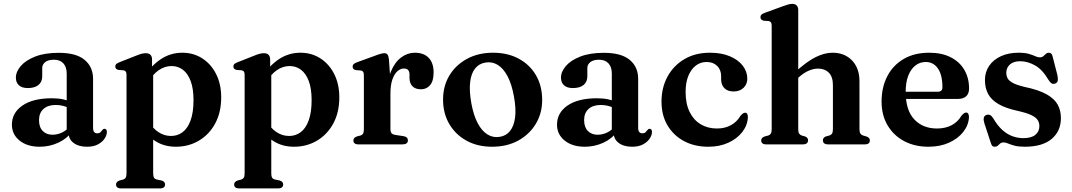

<svg xmlns="http://www.w3.org/2000/svg" viewBox="-20 -764 5671 1016"><path d="M342.5 -63.5V-74L333 -76V-374.5Q333 -409.5 315.2 -428.8Q297.5 -448 265 -448Q235.5 -448 219.5 -435.5Q203.5 -423 203.5 -404.5V-360.5Q203.5 -330.5 183.5 -314.2Q163.5 -298 127 -298Q96 -298 80 -312.8Q64 -327.5 64 -353Q64 -384.5 90 -414.8Q116 -445 166.5 -464.8Q217 -484.5 291 -484.5Q383 -484.5 427.8 -447.2Q472.5 -410 472.5 -346.5V-86.5Q472.5 -72.5 478.2 -65.5Q484 -58.5 494.5 -58.5Q505.5 -58.5 511 -63.8Q516.5 -69 520.5 -74.5Q523 -78 526 -80.2Q529 -82.5 533.5 -82.5Q539.5 -82.5 542.5 -78Q545.5 -73.5 545.5 -66Q545.5 -49 533.8 -31Q522 -13 498.8 -0.2Q475.5 12.5 440.5 12.5Q396 12.5 369.2 -7.8Q342.5 -28 342.5 -63.5ZM43 -104.5Q43 -167 98.8 -205.5Q154.5 -244 254.5 -244Q287 -244 313.2 -238.5Q339.5 -233 358.5 -223.5L347.5 -191.5Q330.5 -199.5 312.8 -204Q295 -208.5 274.5 -208.5Q233 -208.5 209.8 -187.2Q186.5 -166 186.5 -128.5Q186.5 -91 206.2 -71Q226 -51 257.5 -51Q284.5 -51 309.2 -63.2Q334 -75.5 351 -97.5L362 -69Q334.5 -30 288.2 -8.8Q242 12.5 190 12.5Q124.5 12.5 83.8 -20Q43 -52.5 43 -104.5Z M784.5 -451V-395L790.5 -383V153Q790.5 168.5 794.8 175.8Q799 183 808 185.5L834.5 191Q844.5 194 849 199.2Q853.5 204.5 853.5 212.5Q853.5 222 846.8 227.5Q840 233 825.5 233H621Q607 233 600.5 227.5Q594 222 594 212.5Q594 205 598.5 199.8Q603 194.5 612.5 191L632 186Q641 183 645.2 175.8Q649.5 168.5 649.5 153V-367Q649.5 -379.5 645.8 -385Q642 -390.5 633.5 -392L607 -394Q598 -396 594 -400.5Q590 -405 590 -412Q590 -420.5 594.8 -425Q599.5 -429.5 613 -435L700.5 -469.5Q718.5 -477 730.2 -479.8Q742 -482.5 751 -482.5Q768 -482.5 776.2 -473.8Q784.5 -465 784.5 -451ZM761.5 -325.5 739.5 -354Q779 -416 830.5 -450.5Q882 -485 945 -485Q1004 -485 1050.5 -455Q1097 -425 1123.8 -371.8Q1150.5 -318.5 1150.5 -249Q1150.5 -169.5 1118.8 -110.8Q1087 -52 1032.5 -19.8Q978 12.5 910.5 12.5Q851 12.5 805 -15.5Q759 -43.5 729 -96.5L763.5 -125.5Q788 -84.5 818.8 -64.5Q849.5 -44.5 885 -44.5Q919.5 -44.5 946.2 -64.5Q973 -84.5 988.5 -126.8Q1004 -169 1004 -234Q1004 -295 989 -335Q974 -375 947.8 -394.8Q921.5 -414.5 888 -414.5Q852 -414.5 820.2 -392.8Q788.5 -371 761.5 -325.5Z M1409.5 -451V-395L1415.5 -383V153Q1415.5 168.5 1419.8 175.8Q1424 183 1433 185.5L1459.5 191Q1469.5 194 1474 199.2Q1478.5 204.5 1478.5 212.5Q1478.5 222 1471.8 227.5Q1465 233 1450.5 233H1246Q1232 233 1225.5 227.5Q1219 222 1219 212.5Q1219 205 1223.5 199.8Q1228 194.5 1237.5 191L1257 186Q1266 183 1270.2 175.8Q1274.5 168.5 1274.5 153V-367Q1274.5 -379.5 1270.8 -385Q1267 -390.5 1258.5 -392L1232 -394Q1223 -396 1219 -400.5Q1215 -405 1215 -412Q1215 -420.5 1219.8 -425Q1224.5 -429.5 1238 -435L1325.5 -469.5Q1343.5 -477 1355.2 -479.8Q1367 -482.5 1376 -482.5Q1393 -482.5 1401.2 -473.8Q1409.5 -465 1409.5 -451ZM1386.5 -325.5 1364.5 -354Q1404 -416 1455.5 -450.5Q1507 -485 1570 -485Q1629 -485 1675.5 -455Q1722 -425 1748.8 -371.8Q1775.5 -318.5 1775.5 -249Q1775.5 -169.5 1743.8 -110.8Q1712 -52 1657.5 -19.8Q1603 12.5 1535.5 12.5Q1476 12.5 1430 -15.5Q1384 -43.5 1354 -96.5L1388.5 -125.5Q1413 -84.5 1443.8 -64.5Q1474.5 -44.5 1510 -44.5Q1544.5 -44.5 1571.2 -64.5Q1598 -84.5 1613.5 -126.8Q1629 -169 1629 -234Q1629 -295 1614 -335Q1599 -375 1572.8 -394.8Q1546.5 -414.5 1513 -414.5Q1477 -414.5 1445.2 -392.8Q1413.5 -371 1386.5 -325.5Z M2028.5 -265Q2028.5 -337.5 2049 -386.5Q2069.5 -435.5 2103 -460.2Q2136.5 -485 2175 -485Q2222.5 -485 2248.5 -458Q2274.5 -431 2274.5 -380.5Q2274.5 -335.5 2256 -313.5Q2237.5 -291.5 2208 -291.5Q2178 -291.5 2162.5 -307.5Q2147 -323.5 2147 -352V-370Q2146.5 -386 2139.5 -393.8Q2132.5 -401.5 2116.5 -401.5Q2099 -401.5 2082.8 -387Q2066.5 -372.5 2056.2 -343Q2046 -313.5 2046 -267.5ZM2038 -450.5 2046 -337V-80.5Q2046 -66 2051.8 -59.2Q2057.5 -52.5 2072.5 -50L2115.5 -43.5Q2127 -41.5 2132.8 -36Q2138.5 -30.5 2138.5 -21Q2138.5 -11 2131.2 -5.5Q2124 0 2110.5 0H1877Q1863 0 1856.5 -5.5Q1850 -11 1850 -20.5Q1850 -28 1854.5 -33.2Q1859 -38.5 1868.5 -42L1888 -47Q1897 -50 1901.2 -57.2Q1905.5 -64.5 1905.5 -80V-365.5Q1905.5 -378.5 1901.8 -384Q1898 -389.5 1889.5 -391L1863 -393Q1854 -395 1850 -399.5Q1846 -404 1846 -411Q1846 -419.5 1851 -424.5Q1856 -429.5 1869 -434.5L1960 -467.5Q1984.5 -477 1996 -479.8Q2007.5 -482.5 2014 -482.5Q2025 -482.5 2030.5 -475.2Q2036 -468 2038 -450.5Z M2589 -485Q2666.5 -485 2725 -453.5Q2783.5 -422 2816.2 -365.8Q2849 -309.5 2849 -235Q2849 -164.5 2815.2 -108.5Q2781.5 -52.5 2722 -20Q2662.5 12.5 2584 12.5Q2507 12.5 2448.8 -19.5Q2390.5 -51.5 2357.5 -107.8Q2324.5 -164 2324.5 -237.5Q2324.5 -309 2358.2 -364.8Q2392 -420.5 2451.5 -452.8Q2511 -485 2589 -485ZM2624.5 -40Q2658.5 -45 2679.2 -71.2Q2700 -97.5 2705.8 -143.5Q2711.5 -189.5 2699.5 -254Q2688 -318.5 2666 -360.2Q2644 -402 2614 -420.5Q2584 -439 2549 -433Q2514.5 -427.5 2493.8 -401.2Q2473 -375 2467.8 -329.2Q2462.5 -283.5 2474 -218.5Q2485.5 -154.5 2507.5 -112.8Q2529.5 -71 2559.5 -52.5Q2589.5 -34 2624.5 -40Z M3227 -63.5V-74L3217.5 -76V-374.5Q3217.5 -409.5 3199.8 -428.8Q3182 -448 3149.5 -448Q3120 -448 3104 -435.5Q3088 -423 3088 -404.5V-360.5Q3088 -330.5 3068 -314.2Q3048 -298 3011.5 -298Q2980.5 -298 2964.5 -312.8Q2948.5 -327.5 2948.5 -353Q2948.5 -384.5 2974.5 -414.8Q3000.5 -445 3051 -464.8Q3101.5 -484.5 3175.5 -484.5Q3267.5 -484.5 3312.2 -447.2Q3357 -410 3357 -346.5V-86.5Q3357 -72.5 3362.8 -65.5Q3368.5 -58.5 3379 -58.5Q3390 -58.5 3395.5 -63.8Q3401 -69 3405 -74.5Q3407.5 -78 3410.5 -80.2Q3413.5 -82.5 3418 -82.5Q3424 -82.5 3427 -78Q3430 -73.5 3430 -66Q3430 -49 3418.2 -31Q3406.5 -13 3383.2 -0.2Q3360 12.5 3325 12.5Q3280.5 12.5 3253.8 -7.8Q3227 -28 3227 -63.5ZM2927.5 -104.5Q2927.5 -167 2983.2 -205.5Q3039 -244 3139 -244Q3171.5 -244 3197.8 -238.5Q3224 -233 3243 -223.5L3232 -191.5Q3215 -199.5 3197.2 -204Q3179.5 -208.5 3159 -208.5Q3117.5 -208.5 3094.2 -187.2Q3071 -166 3071 -128.5Q3071 -91 3090.8 -71Q3110.5 -51 3142 -51Q3169 -51 3193.8 -63.2Q3218.5 -75.5 3235.5 -97.5L3246.5 -69Q3219 -30 3172.8 -8.8Q3126.5 12.5 3074.5 12.5Q3009 12.5 2968.2 -20Q2927.5 -52.5 2927.5 -104.5Z M3934.5 -347.5Q3934.5 -319 3914.8 -299.5Q3895 -280 3862 -280Q3829.5 -280 3812.8 -297.8Q3796 -315.5 3796 -344.5V-360.5Q3796 -394.5 3775 -415.2Q3754 -436 3718.5 -436Q3687 -436 3662 -417Q3637 -398 3622.5 -362.5Q3608 -327 3608 -277.5Q3608 -215 3629.2 -171.8Q3650.5 -128.5 3688 -106.2Q3725.5 -84 3773.5 -84Q3816 -84 3847.8 -101.5Q3879.5 -119 3898 -150.5Q3906.5 -160.5 3912 -164Q3917.5 -167.5 3923 -167.5Q3931 -167.5 3934.5 -160.2Q3938 -153 3937.5 -143.5Q3935.5 -101 3908 -65.5Q3880.5 -30 3834.2 -8.8Q3788 12.5 3728 12.5Q3655.5 12.5 3599.8 -17.2Q3544 -47 3512.2 -100.5Q3480.5 -154 3480.5 -226.5Q3480.5 -300 3512.2 -358.5Q3544 -417 3601.5 -451Q3659 -485 3737 -485Q3798 -485 3842.2 -466.2Q3886.5 -447.5 3910.5 -416.2Q3934.5 -385 3934.5 -347.5Z M4189 -339.5 4166 -363 4185.5 -380.5Q4249 -438.5 4296.2 -461.8Q4343.5 -485 4385 -485Q4449.5 -485 4488.8 -444Q4528 -403 4528 -334V-81.5Q4528 -65 4532.8 -57.5Q4537.5 -50 4547 -47L4564.5 -42Q4574.5 -38.5 4578.8 -33.2Q4583 -28 4583 -20.5Q4583 -11 4576.5 -5.5Q4570 0 4556 0H4362.5Q4334.5 0 4334.5 -22Q4334.5 -35.5 4350 -42L4369 -47Q4379 -50.5 4383.2 -58Q4387.5 -65.5 4387.5 -81.5V-313.5Q4387.5 -357.5 4366 -379.2Q4344.5 -401 4308.5 -401Q4286 -401 4260.8 -390.5Q4235.5 -380 4209 -357ZM4204 -711.5V-80Q4204 -64.5 4208.5 -57.5Q4213 -50.5 4222 -47L4240 -42Q4256 -35.5 4256 -22Q4256 0 4228 0H4035Q4021 0 4014.5 -5.5Q4008 -11 4008 -20.5Q4008 -28 4012.2 -33.2Q4016.5 -38.5 4026.5 -42L4046 -47Q4055 -50.5 4059.2 -57.5Q4063.5 -64.5 4063.5 -80V-627.5Q4063.5 -640 4059.8 -645.5Q4056 -651 4047.5 -652.5L4021 -654.5Q4012 -657 4008 -661.5Q4004 -666 4004 -673Q4004 -681 4008.8 -686Q4013.5 -691 4027 -696L4120 -730Q4139 -737 4150.5 -740.2Q4162 -743.5 4172.5 -743.5Q4188 -743.5 4196 -734.8Q4204 -726 4204 -711.5Z M5108 -295.5Q5108 -269 5093 -254.8Q5078 -240.5 5049 -240.5H4737V-278.5H4941.5Q4967 -278.5 4967 -301.5Q4967 -367.5 4943 -401.8Q4919 -436 4878.5 -436Q4847.5 -436 4823.5 -417Q4799.5 -398 4786 -362.8Q4772.5 -327.5 4772.5 -277.5Q4772.5 -181 4817.8 -132.5Q4863 -84 4938.5 -84Q4982.5 -84 5015.8 -101.5Q5049 -119 5067.5 -151.5Q5076.5 -161.5 5081.8 -165Q5087 -168.5 5092.5 -168.5Q5100.5 -168.5 5104 -161.2Q5107.5 -154 5107.5 -144Q5105.5 -102 5077.5 -66.2Q5049.5 -30.5 5002 -9Q4954.5 12.5 4893 12.5Q4820.5 12.5 4764.5 -17.2Q4708.5 -47 4676.8 -100.8Q4645 -154.5 4645 -226.5Q4645 -302 4675.2 -360.5Q4705.5 -419 4762 -452Q4818.5 -485 4897 -485Q4964 -485 5011.2 -460.8Q5058.5 -436.5 5083.2 -393.8Q5108 -351 5108 -295.5Z M5378 -440Q5343.5 -440 5324.2 -422.8Q5305 -405.5 5305 -379Q5305 -362.5 5312.2 -349.2Q5319.5 -336 5340 -325Q5360.5 -314 5400 -304.5Q5477 -288.5 5519 -264.5Q5561 -240.5 5577.5 -209.2Q5594 -178 5594 -139.5Q5594 -70 5545 -28.8Q5496 12.5 5402.5 12.5Q5369.5 12.5 5348.5 6.8Q5327.5 1 5314 -4.8Q5300.5 -10.5 5290 -10.5Q5279.5 -10.5 5272.8 -4.8Q5266 1 5260 6.8Q5254 12.5 5244 12.5Q5235 12.5 5230.5 7.5Q5226 2.5 5222 -11L5189 -111.5Q5183.5 -129 5185.8 -140Q5188 -151 5199 -155.5Q5210.5 -159.5 5219 -155.2Q5227.5 -151 5235 -139.5Q5257.5 -100.5 5283 -77.2Q5308.5 -54 5336.8 -43.5Q5365 -33 5394.5 -33Q5437.5 -33 5458.8 -50.5Q5480 -68 5480 -97Q5480 -114.5 5471 -128.8Q5462 -143 5437.5 -154.8Q5413 -166.5 5366.5 -177Q5302 -191 5263.8 -213.2Q5225.5 -235.5 5208.8 -267Q5192 -298.5 5192 -340Q5192 -383.5 5214.5 -416Q5237 -448.5 5277 -466.8Q5317 -485 5369.5 -485Q5403.5 -485 5424 -479Q5444.5 -473 5457.8 -466.8Q5471 -460.5 5482 -460.5Q5494 -460.5 5501 -466.8Q5508 -473 5514.5 -479Q5521 -485 5530.5 -485Q5538 -485 5543.2 -479.8Q5548.5 -474.5 5551 -461.5L5575.5 -366Q5579 -347.5 5577.2 -337Q5575.5 -326.5 5564 -322Q5553 -317.5 5544.5 -323Q5536 -328.5 5527.5 -342.5Q5496.5 -395.5 5457.2 -417.8Q5418 -440 5378 -440Z"/></svg>

Font: Fraunces SemiBold
Style: Regular
Weight: 600
Version: Version 1.000;[b76b70a41]